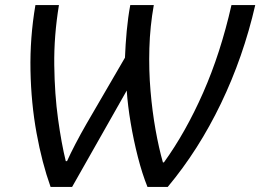

<svg xmlns="http://www.w3.org/2000/svg" viewBox="-20 -734 1029 759"><path d="M180 5Q146 -90 124.5 -208Q103 -326 100.5 -455.5Q98 -585 120 -714H213Q193 -592 194.5 -476.5Q196 -361 209.5 -263.5Q223 -166 240 -97H245Q258 -126 278 -164.5Q298 -203 321 -243L474 -506Q476 -558 481 -612Q486 -666 495 -714H588Q573 -630 570.5 -543.5Q568 -457 575 -375Q582 -293 595 -220.5Q608 -148 624 -92H628Q714 -211 783 -367.5Q852 -524 895 -714H989Q942 -509 853.5 -325Q765 -141 643 5H563Q542 -47 525 -113.5Q508 -180 496.5 -248.5Q485 -317 481 -376L265 5Z"/></svg>

Font: Noto IKEA Latin
Style: Italic
Weight: 400
Italic angle: -12°
Designer: Monotype Design Team
Foundry: Monotype Imaging Inc.
Version: Version 1.0